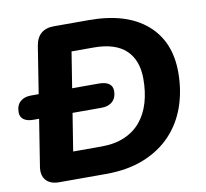

<svg xmlns="http://www.w3.org/2000/svg" viewBox="-85 -791 938 876"><g transform="rotate(-10 383.5 -352.5)"><path d="M120 0Q79 0 59 -23Q39 -46 46 -87L132 -630Q138 -667 160 -686Q182 -705 219 -705H382Q554 -705 648 -624.5Q742 -544 742 -400Q742 -315 716.5 -242Q691 -169 640 -115Q589 -61 513 -30.5Q437 0 336 0ZM207 -127H338Q400 -127 446 -147Q492 -167 521.5 -203Q551 -239 565.5 -288.5Q580 -338 580 -398Q580 -485 530.5 -531.5Q481 -578 382 -578H279ZM54 -301Q25 -301 9 -312.5Q-7 -324 -7 -346Q-7 -378 11.5 -395Q30 -412 62 -412H377Q407 -412 423 -400.5Q439 -389 439 -367Q439 -336 420.5 -318.5Q402 -301 370 -301Z"/></g></svg>

Font: Nunito ExtraLight ExtraBold
Style: Italic
Weight: 800
Italic angle: -9°
Version: Version 3.602